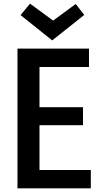

<svg xmlns="http://www.w3.org/2000/svg" viewBox="-20 -1035 569 1055"><path d="M177 -101H479V0H76V-768H469V-667H177L197 -691V-427L177 -446H436V-347H177L197 -371V-77ZM93 -952 145 -1015 280 -916H264L396 -1013L443 -953L267 -813Z"/></svg>

Font: Yaldevi SemiBold
Style: Regular
Weight: 600
Designer: Sol Matas, Rajitha Manaperi, Kosala Senevirathne
Foundry: Mooniak
Version: Version 1.100